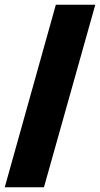

<svg xmlns="http://www.w3.org/2000/svg" viewBox="-30 -641 421 808"><path d="M371 -621 155 147H-10L205 -621Z"/></svg>

Font: Passion One
Style: Regular
Weight: 400
Designer: Alejandro Lo Celso
Foundry: Fontstage
Version: Version 1.001